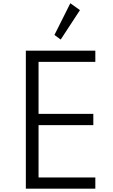

<svg xmlns="http://www.w3.org/2000/svg" viewBox="-20 -1128 678 1148"><path d="M134.5 0V-825H550V-758H210.5V-447H538V-380H210.5V-67H550V0ZM343 -891.5 305.5 -919 400.5 -1108.5 458 -1067.5Z"/></svg>

Font: Spartan Thin
Style: Regular
Weight: 400
Version: Version 1.004